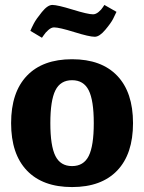

<svg xmlns="http://www.w3.org/2000/svg" viewBox="-20 -743 584 778"><path d="M455 -436Q519 -369 519 -244Q519 -119 455 -52Q391 15 272 15Q153 15 89 -52Q25 -119 25 -244Q25 -369 89 -436Q153 -503 272 -503Q391 -503 455 -436ZM339.5 -111Q360 -152 360 -244Q360 -336 339.5 -377Q319 -418 272 -418Q225 -418 204.5 -377Q184 -336 184 -244Q184 -152 204.5 -111Q225 -70 272 -70Q319 -70 339.5 -111ZM403 -723 452 -695Q447 -684 438.5 -667Q430 -650 406.5 -622Q383 -594 364 -594Q342 -594 281 -613Q220 -632 199 -632Q188 -632 176 -621.5Q164 -611 157 -600L150 -590L103 -618Q108 -630 117 -647.5Q126 -665 149.5 -694Q173 -723 192 -723Q213 -723 274.5 -704Q336 -685 357 -685Q368 -685 379.5 -694.5Q391 -704 397 -714Z"/></svg>

Font: Andada
Style: Bold
Weight: 700
Designer: Carolina Giovagnoli
Foundry: Carolina Giovagnoli
Version: Version 1.003